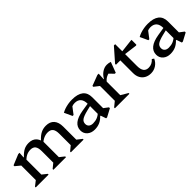

<svg xmlns="http://www.w3.org/2000/svg" viewBox="187 -1604 2609 2609"><g transform="rotate(-45 1491.5 -300.0)"><path d="M708.3 0V-14.7L791.8 -82.9L776 -54.7V-289.9Q776 -354.6 752.1 -384.6Q728.2 -414.6 676.5 -414.6Q633.5 -414.6 593.4 -395.3Q553.3 -376.1 521.8 -340.2V-404.4H537.6Q584 -453.9 627.5 -475.3Q671.1 -496.7 723.9 -496.7Q800.4 -496.7 841.3 -450.9Q882.2 -405 882.2 -319.6V-53L866.2 -81.9L952.7 -14.7V0ZM33.6 0V-14.7L120.9 -82.7L104.9 -54.7V-391.1L147.9 -314L32.7 -409V-425.6L185.8 -488.7H210.6L205.2 -404.4H211.1V-53L196 -81.9L280.3 -14.7V0ZM372.8 0V-14.7L456.3 -82.9L440.5 -54.7V-289.9Q440.5 -354.6 417.8 -384.6Q395.1 -414.6 345.1 -414.6Q260.1 -414.6 196.1 -340.2V-404.4H210.2Q257.4 -454.7 298.6 -475.7Q339.7 -496.7 392.5 -496.7Q466.5 -496.7 506.6 -450.9Q546.7 -405 546.7 -319.6V-53L530.7 -81.9L615 -14.7V0ZM493.7 -292V-378H546.7V-292Z M1374 12.2 1347.2 -65.9H1336.7V-302.9Q1336.7 -370.1 1306.9 -404Q1277.1 -438 1218 -438Q1186.9 -438 1158.5 -425.2Q1130.1 -412.4 1112 -389.9L1116.9 -473.5H1200.2L1092.9 -332.6H1074.6L1021.8 -446.9Q1048.2 -462.5 1081.3 -473.5Q1114.5 -484.5 1151.3 -490.6Q1188.1 -496.7 1224.9 -496.7Q1333.9 -496.7 1388.4 -453.5Q1442.9 -410.3 1442.9 -323.4V-85.3L1401.5 -146.1L1507.6 -65.5V-48.9L1392.8 12.2ZM1157.6 12.7Q1092.4 12.7 1050.8 -23.7Q1009.2 -60.2 1009.2 -117.9Q1009.2 -252 1219.1 -286.8L1370.6 -311.3V-268.2L1264 -242.4Q1183.3 -222.5 1150.9 -199.1Q1118.5 -175.8 1118.5 -134.8Q1118.5 -101.6 1140.5 -82.7Q1162.5 -63.8 1200.9 -63.8Q1292.6 -63.8 1351.7 -126.1V-65.9H1337.6Q1299.7 -25.6 1256.1 -6.5Q1212.4 12.7 1157.6 12.7Z M1554.6 0V-14.7L1641.9 -86L1625.9 -58V-389.5L1668.9 -323.8L1553.7 -413.9V-430.5L1706.8 -488.7H1731.6L1726.2 -387H1732.1V-56.3L1717 -83.4L1833.4 -14.7V0ZM1723.8 -322.3 1717.1 -387H1731.2Q1759.2 -437.9 1803.2 -467.3Q1847.2 -496.7 1894.2 -496.7Q1929.9 -496.7 1961.4 -485.2L1904.1 -332.7H1885.7L1793.9 -428L1882.3 -402.8Q1831.1 -402.8 1788.9 -381.4Q1746.6 -360.1 1723.8 -322.3Z M2239.5 12.7Q2187.2 12.7 2148.3 -9.3Q2109.4 -31.3 2088.3 -70.7Q2067.2 -110.1 2067.2 -164.4V-467.4L2110.2 -408.2H1983.1V-424.9L2148.6 -613.4H2173.4V-193.3Q2173.4 -129 2196.9 -96.7Q2220.5 -64.4 2269 -64.4Q2335.9 -64.4 2382.3 -118.6L2409.8 -99.8Q2386.9 -48.6 2341.3 -17.9Q2295.6 12.7 2239.5 12.7ZM2361.5 -398.9 2151.4 -425.8V-474.1L2358.3 -497.8H2372.1V-406.3Z M2830 12.2 2803.2 -65.9H2792.7V-302.9Q2792.7 -370.1 2762.9 -404Q2733.1 -438 2674 -438Q2642.9 -438 2614.5 -425.2Q2586.1 -412.4 2568 -389.9L2572.9 -473.5H2656.2L2548.9 -332.6H2530.6L2477.8 -446.9Q2504.2 -462.5 2537.3 -473.5Q2570.5 -484.5 2607.3 -490.6Q2644.1 -496.7 2680.9 -496.7Q2789.9 -496.7 2844.4 -453.5Q2898.9 -410.3 2898.9 -323.4V-85.3L2857.5 -146.1L2963.6 -65.5V-48.9L2848.8 12.2ZM2613.6 12.7Q2548.4 12.7 2506.8 -23.7Q2465.2 -60.2 2465.2 -117.9Q2465.2 -252 2675.1 -286.8L2826.6 -311.3V-268.2L2720 -242.4Q2639.3 -222.5 2606.9 -199.1Q2574.5 -175.8 2574.5 -134.8Q2574.5 -101.6 2596.5 -82.7Q2618.5 -63.8 2656.9 -63.8Q2748.6 -63.8 2807.7 -126.1V-65.9H2793.6Q2755.7 -25.6 2712.1 -6.5Q2668.4 12.7 2613.6 12.7Z"/></g></svg>

Font: Platypi Light
Style: Regular
Weight: 300
Designer: David Sargent
Foundry: Bolt Cutter Type
Version: Version 1.200